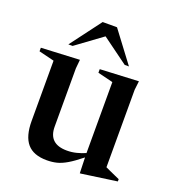

<svg xmlns="http://www.w3.org/2000/svg" viewBox="-137 -837 866 956"><g transform="rotate(20 295.5 -359.0)"><path d="M197 -161Q197 -69.5 294.5 -69.5Q320.5 -69.5 345.2 -75.8Q370 -82 391 -91.5V-467.5L310 -487.5V-506.5L514 -516.5L508.5 -469.5V-59Q514.5 -56 529 -49.5Q543.5 -43 559.5 -35.8Q575.5 -28.5 586 -24V-12L398.5 14.5H394L391.5 -68.5Q350.5 -35.5 322 -18.8Q293.5 -2 269.2 4Q245 10 216.5 10Q146 10 112.8 -28.8Q79.5 -67.5 79.5 -148.5V-467.5L-2 -487.5V-506.5L201.5 -516.5L197 -469.5ZM121 -569 243.5 -732H319.5L442 -569H419.5L281.5 -670L143.5 -569Z"/></g></svg>

Font: Newsreader 72pt Medium
Style: Regular
Weight: 500
Designer: Hugues Gentile
Foundry: Production Type
Version: Version 1.003; ttfautohint (v1.8.3)